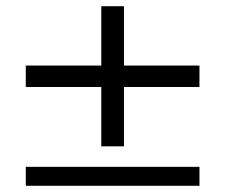

<svg xmlns="http://www.w3.org/2000/svg" viewBox="-20 -598 726 618"><path d="M622 -387V-318H379V-127H306V-318H63V-387H306V-578H379V-387ZM63 -61H622V0H63Z"/></svg>

Font: KoHo Medium
Style: Regular
Weight: 500
Version: Version 1.000; ttfautohint (v1.6)